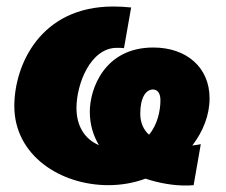

<svg xmlns="http://www.w3.org/2000/svg" viewBox="-20 -555 693 590"><path d="M313 14C353 14 392 7 427 -6C472 9 516 15 547 15C557 15 566 15 575 14L597 -112C589 -110 580 -109 571 -108C604 -151 624 -201 624 -253C624 -348 553 -409 451 -409C301 -409 256 -282 256 -212C256 -171 267 -138 284 -109C241 -127 215 -167 215 -223C215 -297 258 -408 339 -408C347 -408 355 -408 361 -407L383 -532C362 -534 349 -535 328 -535C103 -535 24 -354 24 -229C24 -77 166 14 313 14ZM411 -206C411 -256 429 -280 450 -280C463 -280 473 -270 473 -247C473 -215 464 -172 438 -141C421 -156 411 -178 411 -206Z"/></svg>

Font: Fixel Display Black
Style: Italic
Weight: 900
Italic angle: -10°
Designer: AlfaBravo + MacPaw
Foundry: Kyrylo Tkachov, Marchela Mozhyna, Serhii Makarenko, Maria Weinstein, Zakhar Kryvoshyya
Version: Version 1.210;Glyphs 3.2 (3217)